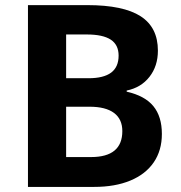

<svg xmlns="http://www.w3.org/2000/svg" viewBox="-20 -734 712 754"><path d="M89.8 -713.9H322.8Q464.4 -713.9 532.2 -670.2Q600.1 -626.5 600.1 -535.2Q600.1 -474.6 567.1 -432.4Q534.2 -390.1 477.5 -378.4V-374Q548.8 -357.9 582.3 -317.1Q615.7 -276.4 615.7 -208Q615.7 -143.1 583.7 -96.4Q551.8 -49.8 491.9 -24.9Q432.1 0 349.6 0H89.8ZM239.7 -426.8H327.6Q386.7 -426.8 416.3 -448.7Q445.8 -470.7 445.8 -515.6Q445.8 -558.1 414.8 -578.4Q383.8 -598.6 320.8 -598.6H239.7ZM239.7 -314.9V-117.2H337.4Q460.4 -117.2 460.4 -219.2Q460.4 -266.1 427.7 -290.5Q395 -314.9 331.5 -314.9Z"/></svg>

Font: Viking Open Sans
Style: Bold
Weight: 700
Foundry: Ascender Corporation
Version: Version 2.001